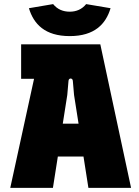

<svg xmlns="http://www.w3.org/2000/svg" viewBox="-20 -916 679 936"><path d="M30 0H238L262 -153H387L411 0H619L469 -700H83V-532H146ZM320 -740C441 -740 496 -799 519 -876L400 -896C379 -870 351 -859 320 -859C288 -859 260 -870 239 -896L121 -876C144 -799 199 -740 320 -740ZM286 -313 308 -453 314 -522C315 -537 334 -537 335 -522L341 -453L363 -313Z"/></svg>

Font: Finlandica Black
Style: Regular
Weight: 900
Designer: Niklas Ekholm, Juho Hiilivirta, Jaakko Suomalainen
Foundry: Helsinki Type Studio
Version: Version 2.000;Glyphs 3.2 (3202)